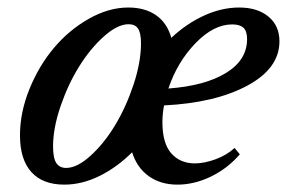

<svg xmlns="http://www.w3.org/2000/svg" viewBox="-20 -485 771 516"><path d="M152.8 11.2Q94.7 11.2 64.2 -22.7Q33.7 -56.6 33.7 -121.1Q33.7 -183.1 59.3 -246.1Q85 -309.1 125.5 -356.9Q166 -404.8 219.2 -434.8Q272.5 -464.8 324.7 -464.8Q369.6 -464.8 399.4 -444.1Q429.2 -423.3 440.4 -383.3Q481 -421.4 528.3 -443.1Q575.7 -464.8 623 -464.8Q671.9 -464.8 701.4 -440.4Q731 -416 731 -374Q731 -301.3 644.8 -254.9Q558.6 -208.5 420.9 -201.7Q416.5 -179.2 416.5 -156.2Q416.5 -100.1 440.2 -73Q463.9 -45.9 503.9 -45.9Q528.8 -45.9 559.1 -56.9Q589.4 -67.9 610.4 -87.4L624.5 -70.3Q591.8 -32.2 546.9 -10.5Q502 11.2 457 11.2Q411.6 11.2 379.9 -11.5Q348.1 -34.2 335 -75.7Q294.4 -35.2 247.3 -12Q200.2 11.2 152.8 11.2ZM157.7 -33.7Q187.5 -33.7 223.6 -66.7Q259.8 -99.6 289.3 -148.4Q318.8 -197.3 338.9 -257.6Q358.9 -317.9 358.9 -368.7Q358.9 -396 351.1 -408Q343.3 -419.9 325.7 -419.9Q295.9 -419.9 259.3 -387.2Q222.7 -354.5 192.9 -306.6Q163.1 -258.8 142.8 -199.7Q122.6 -140.6 122.6 -91.8Q122.6 -60.1 131.3 -46.9Q140.1 -33.7 157.7 -33.7ZM604 -419.4Q554.2 -419.4 505.4 -368.9Q456.5 -318.4 432.6 -247.1Q531.2 -254.4 587.6 -289.1Q644 -323.7 644 -379.9Q644 -401.4 634.3 -410.4Q624.5 -419.4 604 -419.4Z"/></svg>

Font: Elstob 6pt Medium
Style: Italic
Weight: 500
Italic angle: -20°
Designer: Peter S. Baker
Version: Version 1.015